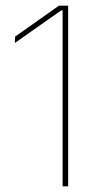

<svg xmlns="http://www.w3.org/2000/svg" viewBox="-20 -659 352 679"><path d="M201.5 0V-622H196L32.5 -507L33.5 -529.5L188.5 -639H221V0Z"/></svg>

Font: Anek Tamil Medium Thin
Style: Regular
Weight: 250
Version: Version 1.003